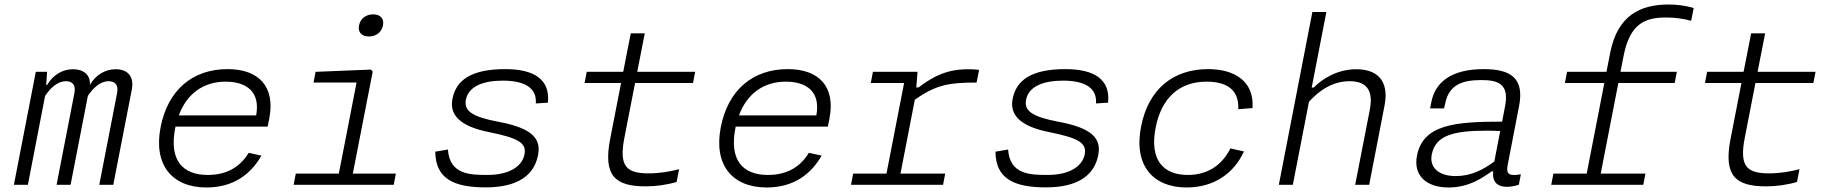

<svg xmlns="http://www.w3.org/2000/svg" viewBox="-20 -818 8100 850"><path d="M292.5 0 369 -393.5C392 -428.5 424 -458.5 461 -458.5C483 -458.5 506.5 -448 498.5 -406.5L419.5 0H481.5L563.5 -421C575.5 -484 541 -511.5 492 -511.5C447 -511.5 405 -488 378 -442.5C381 -488 348.5 -511.5 303 -511.5C258 -511.5 216 -488 189 -442.5H184.5L188.5 -500H138.5L41.5 0H103.5L179.5 -393C202.5 -428 234.5 -458.5 272 -458.5C294 -458.5 317.5 -448 309.5 -406.5L230.5 0Z M691 -255C658 -85.5 744 12 894 12C1013.5 12 1090 -46.5 1137.5 -129L1081 -141.5C1040.5 -74.5 978.5 -43.5 900 -43.5C786 -43.5 728.5 -111 755.5 -250L757 -257.5H1165L1172 -293C1199.5 -433.5 1127 -512 987.5 -512C832.5 -512 723 -419.5 691 -255ZM771.5 -307C806.5 -401.5 878.5 -456.5 979 -456.5C1071 -456.5 1133.5 -412 1114 -307Z M1280 0H1723L1732.5 -49.5H1542L1630 -501L1622 -510L1377 -500L1368 -452.5H1558.5L1480 -49.5H1289.5ZM1613 -656.5C1644 -656.5 1669.5 -674.5 1675.5 -705.5C1681.5 -736.5 1663 -754.5 1632 -754.5C1601 -754.5 1575.5 -736.5 1569.5 -705.5C1563.5 -674.5 1582 -656.5 1613 -656.5Z M2217 -512C2066 -512 1999 -463.5 1983 -380C1969 -309.5 2016.5 -258.5 2145.5 -233C2275.5 -207 2312 -184.5 2302 -134.5C2293 -86.5 2242 -43.5 2137.5 -43.5C2059 -43.5 1970.5 -46 1963 -156L1907 -146.5C1908 -25 1991.5 11.5 2130.5 11.5C2271.5 11.5 2344.5 -41.5 2362 -131C2376.5 -204.5 2336 -251 2186 -279C2066.5 -301.5 2033.5 -328.5 2042.5 -376.5C2054 -435 2117.5 -461 2206.5 -461C2305 -461 2357.5 -427 2352 -360L2405.5 -363.5C2416.5 -467 2343.5 -512 2217 -512Z M2840.5 7C2884 7 2934 0 2975.5 -12.5L2986.5 -69C2946 -58.5 2900.5 -50.5 2852 -50.5C2750.5 -50.5 2720 -83.5 2744.5 -209.5L2791.5 -450.5H3048L3057.5 -500H2801L2834.5 -670.5H2772.5L2739 -500H2577.5L2568 -450.5H2729.5L2681 -201.5C2650 -40 2702.5 7.5 2840.5 7Z M3171 -255C3138 -85.5 3224 12 3374 12C3493.5 12 3570 -46.5 3617.5 -129L3561 -141.5C3520.5 -74.5 3458.5 -43.5 3380 -43.5C3266 -43.5 3208.5 -111 3235.5 -250L3237 -257.5H3645L3652 -293C3679.5 -433.5 3607 -512 3467.5 -512C3312.5 -512 3203 -419.5 3171 -255ZM3251.5 -307C3286.5 -401.5 3358.5 -456.5 3459 -456.5C3551 -456.5 3613.5 -412 3594 -307Z M4042 -500H3844.5L3835 -450.5H3982.5L3904.5 -49.5H3757L3747.5 0H4155L4164.5 -49.5H3966.5L4030 -376.5C4124.5 -443 4181 -452.5 4303.5 -452.5L4314.5 -508.5C4300 -510.5 4285 -511.5 4267.5 -511.5C4174 -511.5 4115 -482.5 4046.5 -431H4036.5Z M4697 -512C4546 -512 4479 -463.5 4463 -380C4449 -309.5 4496.5 -258.5 4625.5 -233C4755.5 -207 4792 -184.5 4782 -134.5C4773 -86.5 4722 -43.5 4617.5 -43.5C4539 -43.5 4450.5 -46 4443 -156L4387 -146.5C4388 -25 4471.5 11.5 4610.5 11.5C4751.5 11.5 4824.5 -41.5 4842 -131C4856.5 -204.5 4816 -251 4666 -279C4546.5 -301.5 4513.5 -328.5 4522.5 -376.5C4534 -435 4597.5 -461 4686.5 -461C4785 -461 4837.5 -427 4832 -360L4885.5 -363.5C4896.5 -467 4823.5 -512 4697 -512Z M5487 -147.5 5427 -161C5386.5 -79.5 5318 -43.5 5239 -43.5C5128.5 -43.5 5068.5 -111 5096 -252C5121.5 -384 5200 -456.5 5321.5 -456.5C5405.5 -456.5 5466 -425 5462 -334.5L5525 -339.5C5533 -457 5447.5 -512 5328.5 -512C5174.5 -512 5064 -424.5 5031.5 -257C4997.5 -82.5 5087.5 12 5233 12C5352 12 5441.5 -48 5487 -147.5Z M5703.5 0 5775 -367.5C5825 -423 5884.5 -458.5 5955 -458.5C6014.5 -458.5 6063.5 -433 6044.5 -333.5L5979.5 0H6041.5L6109.5 -351C6131.5 -464 6073.5 -511.5 5984.5 -511.5C5896.5 -511.5 5830 -465 5796 -430.5H5787L5852 -765H5790L5641.5 0Z M6549 -512C6400.5 -512 6333 -451 6316.5 -365.5L6311 -338H6373L6378.5 -362C6396 -446 6458.5 -462.5 6532.5 -463.5C6612.5 -464.5 6662.5 -447 6643 -347.5L6630 -279.5C6421.5 -279.5 6279.5 -267 6253 -128.5C6236 -41 6295 12 6392.5 12C6484.5 12 6543 -31 6584 -59.5H6590.5C6586 -22.5 6599.5 9 6651.5 9C6666 9 6683.5 6.5 6704 0L6713 -46.5C6661 -37 6646.5 -47 6654.5 -87L6705 -348C6729.5 -473 6667 -512 6549 -512ZM6318.5 -134C6335 -219.5 6416 -239.5 6563.5 -239.5C6578.5 -239.5 6600 -239 6621.5 -238L6595.5 -103C6545.5 -66 6492 -38.5 6424.5 -38.5C6352.5 -38.5 6307 -74 6318.5 -134Z M7467 -726 7478 -782.5C7442 -793.5 7403.5 -798 7367 -798C7243 -798 7141 -751 7108.5 -584.5L7092 -500H6917.5L6908 -450.5H7082.5L7004.5 -49.5H6857L6847.5 0H7255L7264.5 -49.5H7066.5L7144.5 -450.5H7394L7403.5 -500H7154L7168 -571.5C7196.5 -717.5 7267.5 -740.5 7356 -740.5C7399 -740.5 7431.5 -735 7467 -726Z M7800.5 7C7844 7 7894 0 7935.5 -12.5L7946.5 -69C7906 -58.5 7860.5 -50.5 7812 -50.5C7710.5 -50.5 7680 -83.5 7704.5 -209.5L7751.5 -450.5H8008L8017.5 -500H7761L7794.5 -670.5H7732.5L7699 -500H7537.5L7528 -450.5H7689.5L7641 -201.5C7610 -40 7662.5 7.5 7800.5 7Z"/></svg>

Font: Monaspace Neon ExtraLight
Style: Italic
Weight: 200
Italic angle: -11°
Designer: Riley Cran & the Lettermatic Team
Foundry: Lettermatic
Version: Version 1.200 (Monaspace Neon)